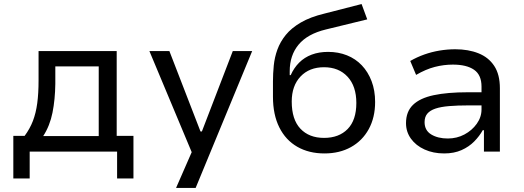

<svg xmlns="http://www.w3.org/2000/svg" viewBox="-20 -751 2595 951"><path d="M46 133V-78H102Q128 -113 143 -152Q158 -191 164.5 -240Q171 -289 171 -352V-498H558V-78H641V133H560V0H127V133ZM194 -77H469V-422H254V-336Q253 -258 240 -193Q227 -128 194 -77Z M852 180 946 -35V42L720 -498H819L973 -100H980L1133 -498H1229L949 180Z M1587 9Q1510 9 1452.5 -24Q1395 -57 1363.5 -120Q1332 -183 1332 -272V-348Q1332 -386 1336 -426.5Q1340 -467 1354 -505.5Q1368 -544 1395.5 -578Q1423 -612 1470 -639.5Q1517 -667 1588 -684L1771 -731L1799 -655L1594 -605Q1503 -583 1459 -530Q1415 -477 1415 -398V-379H1420Q1436 -415 1462 -441Q1488 -467 1524 -480.5Q1560 -494 1605 -494Q1656 -494 1698.5 -477Q1741 -460 1772 -427.5Q1803 -395 1820.5 -349Q1838 -303 1838 -246Q1838 -169 1806.5 -111.5Q1775 -54 1718.5 -22.5Q1662 9 1587 9ZM1585 -68Q1659 -68 1702 -112Q1745 -156 1745 -241Q1745 -324 1701.5 -371Q1658 -418 1585 -418Q1512 -418 1468.5 -372Q1425 -326 1425 -248Q1425 -159 1468 -113.5Q1511 -68 1585 -68Z M2180 9Q2126 9 2083 -10.5Q2040 -30 2015.5 -64Q1991 -98 1991 -141Q1991 -198 2025.5 -231.5Q2060 -265 2128 -279.5Q2196 -294 2296 -294H2380V-229H2302Q2246 -229 2204.5 -225.5Q2163 -222 2136.5 -213Q2110 -204 2096.5 -188Q2083 -172 2083 -146Q2083 -105 2116 -85Q2149 -65 2198 -65Q2243 -65 2280.5 -85Q2318 -105 2341.5 -138Q2365 -171 2365 -209V-322Q2365 -380 2328 -405.5Q2291 -431 2223 -431Q2178 -431 2133.5 -419.5Q2089 -408 2041 -380L2012 -449Q2045 -468 2081.5 -481Q2118 -494 2157 -500.5Q2196 -507 2235 -507Q2300 -507 2350 -487Q2400 -467 2428 -424.5Q2456 -382 2456 -314V0H2377V-106H2371Q2355 -77 2329 -50.5Q2303 -24 2266 -7.5Q2229 9 2180 9Z"/></svg>

Font: Nunito Sans 6pt
Style: Regular
Weight: 400
Version: Version 3.101;gftools[0.9.27]